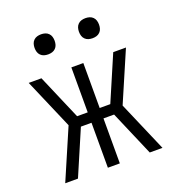

<svg xmlns="http://www.w3.org/2000/svg" viewBox="-131 -828 862 935"><g transform="rotate(-20 300.0 -361.0)"><path d="M552 0H486L386 -233H331V0H269V-233H214L114 0H48L160 -260L48 -520H114L214 -287H269V-520H331V-287H386L486 -520H552L440 -260ZM415 -618Q404 -618 394 -621Q384 -624 376.5 -631.5Q369 -639 366 -649Q363 -659 363 -670Q363 -681 366 -691Q369 -701 376.5 -708.5Q384 -716 394 -719Q404 -722 415 -722Q426 -722 436 -719Q446 -716 453.5 -708.5Q461 -701 464 -691Q467 -681 467 -670Q467 -659 464 -649Q461 -639 453.5 -631.5Q446 -624 436 -621Q426 -618 415 -618ZM185 -618Q174 -618 164 -621Q154 -624 146.5 -631.5Q139 -639 136 -649Q133 -659 133 -670Q133 -681 136 -691Q139 -701 146.5 -708.5Q154 -716 164 -719Q174 -722 185 -722Q196 -722 206 -719Q216 -716 223.5 -708.5Q231 -701 234 -691Q237 -681 237 -670Q237 -659 234 -649Q231 -639 223.5 -631.5Q216 -624 206 -621Q196 -618 185 -618Z"/></g></svg>

Font: Iosevka Light Extended
Style: Regular
Weight: 300
Width: 7
Monospace: yes
Designer: Belleve Invis
Foundry: Belleve Invis
Version: Version 32.5.0; ttfautohint (v1.8.4)